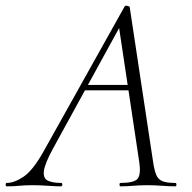

<svg xmlns="http://www.w3.org/2000/svg" viewBox="-58 -658 677 678"><path d="M-34 0Q-38 0 -38 -6Q-38 -12 -34 -12Q-8 -12 24.5 -33.5Q57 -55 94 -120L382 -635Q384 -639 391.5 -637.5Q399 -636 400 -633L483 -84Q487 -57 493.5 -41Q500 -25 515 -18.5Q530 -12 561 -12Q565 -12 565 -6Q565 0 561 0Q538 0 514 -2Q490 -4 462 -4Q434 -4 412.5 -2Q391 0 367 0Q364 0 364 -6Q364 -12 367 -12Q416 -12 428 -27Q440 -42 434 -84L361 -570L378 -587L129 -133Q100 -80 97 -54Q94 -28 111 -20Q128 -12 158 -12Q162 -12 162 -6Q162 0 157 0Q138 0 111 -2Q84 -4 58 -4Q29 -4 10.5 -2Q-8 0 -34 0ZM226 -339 241 -358H428L430 -339Z"/></svg>

Font: Cormorant Light Light
Style: Italic
Weight: 300
Italic angle: -10°
Version: Version 4.000